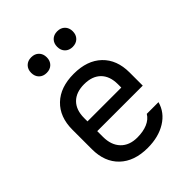

<svg xmlns="http://www.w3.org/2000/svg" viewBox="-222 -911 1044 1044"><g transform="rotate(-45 300.0 -388.5)"><path d="M300 10Q197 10 138.5 -46Q80 -102 80 -200V-350Q80 -448 138.5 -504Q197 -560 300 -560Q403 -560 461.5 -504Q520 -448 520 -350V-249H170V-205Q170 -142 204.5 -106Q239 -70 300 -70Q345 -70 378 -84Q411 -98 427 -125H517Q500 -62 441.5 -26Q383 10 300 10ZM430 -324V-350Q430 -412 396 -446Q362 -480 300 -480Q238 -480 204 -446Q170 -412 170 -350V-324ZM140 -727Q140 -754 156.5 -770.5Q173 -787 200 -787Q227 -787 243.5 -770.5Q260 -754 260 -727Q260 -700 243.5 -683.5Q227 -667 200 -667Q173 -667 156.5 -683.5Q140 -700 140 -727ZM340 -727Q340 -754 356.5 -770.5Q373 -787 400 -787Q427 -787 443.5 -770.5Q460 -754 460 -727Q460 -700 443.5 -683.5Q427 -667 400 -667Q373 -667 356.5 -683.5Q340 -700 340 -727Z"/></g></svg>

Font: JetBrainsMono NF
Style: Regular
Weight: 400
Monospace: yes
Designer: Philipp Nurullin, Konstantin Bulenkov
Foundry: JetBrains
Version: Version 1.0.2; ttfautohint (v1.8.3)